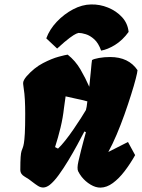

<svg xmlns="http://www.w3.org/2000/svg" viewBox="-20 -833 638 863"><path d="M432.1 10.3Q410.2 10.7 387 -3.2Q363.8 -17.1 346.7 -38.6Q337.4 -50.8 331.3 -63Q325.2 -75.2 332.5 -107.9Q339.4 -137.2 344.5 -157.7Q349.6 -178.2 354.7 -196.8Q359.9 -215.3 366.2 -238.8L359.4 -242.2Q346.2 -216.8 327.4 -182.1Q308.6 -147.5 287.1 -111.8Q265.6 -76.2 244.1 -46.6Q222.7 -17.1 203.6 -2Q189.5 8.8 175.8 9.8Q162.6 10.3 150.4 2.4Q138.2 -5.4 126.5 -14.6Q111.3 -27.3 91.3 -38.8Q71.3 -50.3 71.3 -68.4Q71.3 -108.4 72.8 -127.4Q74.2 -146.5 76.9 -154.5Q79.6 -162.6 82.3 -168.9Q85 -175.3 87.4 -189.2Q89.8 -203.1 91.6 -233.6Q93.3 -264.2 93.3 -321.3Q93.3 -355 91.8 -384Q90.3 -413.1 86.4 -437Q84.5 -449.2 84.2 -454.3Q84 -459.5 84 -460Q84 -471.7 99.6 -490.2Q133.8 -528.8 173.3 -549.3Q212.9 -569.8 243.9 -578.1Q274.9 -586.4 284.2 -587.4Q318.8 -560.1 341.6 -521Q364.3 -481.9 381.3 -442.9Q386.2 -486.3 388.9 -518.8Q391.6 -551.3 393.6 -563Q401.9 -568.4 425 -572.5Q448.2 -576.7 475.1 -576.7Q558.1 -576.7 598.1 -517.6Q597.7 -508.3 590.1 -478.8Q582.5 -449.2 569.3 -407.5Q556.2 -365.7 539.6 -318.8Q522.9 -272 504.2 -227.8Q485.4 -183.6 466.8 -149.9L555.2 -194.8L587.4 -135.7Q565.4 -96.7 540 -63.5Q514.6 -30.3 487.3 -10.3Q460 9.8 432.1 10.3ZM240.7 -165Q255.4 -178.7 273.9 -202.1Q292.5 -225.6 310.8 -252.4Q329.1 -279.3 344 -302.5Q358.9 -325.7 366.2 -338.4Q369.1 -352.1 369.4 -352.8Q369.6 -353.5 369.9 -356.2Q370.1 -358.9 372.6 -377.4Q345.7 -384.8 321 -389.6Q296.4 -394.5 274.9 -399.9L267.6 -347.7Q262.7 -303.2 252.2 -259.8Q241.7 -216.3 227.5 -171.9ZM434.6 -605.5Q422.4 -639.6 403.6 -656.5Q384.8 -673.3 365.7 -679.2Q346.7 -685.1 333 -685.1Q331.5 -685.1 322.5 -681.4Q313.5 -677.7 293.2 -662.8Q272.9 -647.9 236.8 -614.7L188 -660.6Q202.6 -700.7 235.1 -735.1Q267.6 -769.5 308.3 -791Q349.1 -812.5 389.2 -813Q428.7 -814 465.8 -798.8Q502.9 -783.7 528.6 -755.9Q554.2 -728 558.1 -689.5Q531.2 -652.3 497.3 -631.3Q463.4 -610.4 434.6 -605.5Z"/></svg>

Font: Fruktur
Style: Italic
Weight: 400
Italic angle: -8°
Designer: Viktoriya Grabowska, Eben Sorkin
Foundry: Viktoriya Grabowska
Version: Version 1.008; ttfautohint (v1.8.4.7-5d5b)